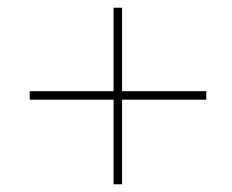

<svg xmlns="http://www.w3.org/2000/svg" viewBox="-20 -477 600 497"><path d="M514 -219H296V0H274V-219H57V-241H274V-457H296V-241H514Z"/></svg>

Font: Ysabeau Extralight
Style: Italic
Weight: 200
Italic angle: -12°
Designer: Christian Thalmann (Catharsis Fonts)
Version: Version 0.003